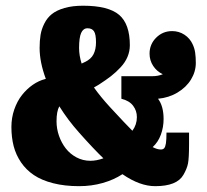

<svg xmlns="http://www.w3.org/2000/svg" viewBox="-20 -635 718 665"><path d="M498 -449.2Q498 -481.7 520.9 -504.5Q543.7 -527.3 576.2 -527.3Q599.6 -527.3 618.8 -514.8Q637.9 -502.2 647.2 -481.7Q653.8 -467.8 656 -452.3Q658.2 -436.8 658.2 -417Q658.2 -387 641.6 -359.7Q625 -332.5 594.8 -314.5Q564.7 -296.4 527.3 -293Q546.6 -267.6 546.6 -222.7Q546.6 -194.6 537.2 -168.7Q527.8 -142.8 508.8 -125.5Q524.7 -117.2 537.1 -117.2Q544.7 -117.2 548.7 -121.7Q552.7 -126.2 554.7 -138.8Q556.6 -151.4 556.6 -175.8H634.8V-136.7Q634.8 -87.6 631.2 -69.2Q627.7 -50.8 615.2 -29.3Q592.8 9.8 517.6 9.8Q464.1 9.8 404.1 -31.7Q374.3 -12.2 335.7 -1.2Q297.1 9.8 253.9 9.8Q203.9 9.8 164.1 -0.4Q124.3 -10.5 97.4 -28.6Q70.6 -46.6 52.9 -72.6Q35.2 -98.6 27.3 -128.9Q19.5 -159.2 19.5 -195.3Q19.5 -227.1 29.5 -256Q39.6 -284.9 56.2 -305.9Q72.8 -326.9 93.6 -341.3Q114.5 -355.7 136.7 -361.3Q137.7 -361.6 138.7 -361.8Q117.2 -419.9 117.2 -468.8Q117.2 -494.1 120.5 -514.2Q123.8 -534.2 133.7 -553.8Q143.6 -573.5 159.8 -586.4Q176 -599.4 203.4 -607.3Q230.7 -615.2 267.6 -615.2Q355.2 -615.2 392.5 -583.6Q429.7 -552 429.7 -478.5Q429.7 -457.3 421.6 -438.1Q413.6 -418.9 397.8 -402Q382.1 -385 364.5 -371.3Q346.9 -357.7 322.3 -341.8Q316.4 -338.1 305.4 -332Q328.1 -299.8 361.3 -263.7Q416.5 -203.9 438.5 -182.1Q454.1 -203.1 454.1 -229.5Q454.1 -251.5 441 -268.8Q428 -286.1 400.4 -293V-371.1H507.8Q527.1 -371.1 543.9 -377.9Q523.2 -387.5 510.6 -406.6Q498 -425.8 498 -449.2ZM312.5 -488.3Q312.5 -516.4 305.5 -526.7Q298.6 -537.1 283.2 -537.1Q268.3 -537.1 261.1 -521Q253.9 -504.9 253.9 -468.8Q253.9 -442.6 262.7 -414.8Q268.3 -417.7 273.4 -419.9Q295.2 -429.9 303.8 -447Q312.5 -464.1 312.5 -488.3ZM185.5 -266.8Q175.8 -249.8 175.8 -214.8Q175.8 -189.2 184.3 -164.7Q192.9 -140.1 207.9 -120.8Q222.9 -101.6 245.1 -89.8Q267.3 -78.1 293 -78.1Q314.5 -78.1 338.1 -86.7Q304.9 -118.4 253.9 -175.8Q214.8 -219.7 185.5 -266.8Z"/></svg>

Font: Orelega One
Style: Regular
Weight: 400
Version: Version 1.1 ; ttfautohint (v1.8.3)